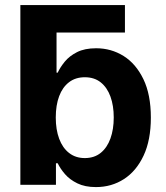

<svg xmlns="http://www.w3.org/2000/svg" viewBox="-20 -748 670 777"><path d="M136 -616.2 62.4 -727.5H485.6V-616.2ZM368.3 9.1Q323.9 9.1 293.1 -6Q262.3 -21 243.1 -43.2Q223.9 -65.4 213.5 -87.4H206.4V0H62.4V-727.5H208.8V-454H213.5Q223.6 -475.8 242.3 -498.7Q261 -521.5 291.9 -537.1Q322.7 -552.7 369.1 -552.7Q429.8 -552.7 480 -521.5Q530.1 -490.2 560.3 -427.7Q590.5 -365.3 590.5 -272Q590.5 -181.1 561.2 -118.5Q531.9 -55.8 481.6 -23.3Q431.4 9.1 368.3 9.1ZM323.2 -108.3Q361.5 -108.3 387.5 -129.3Q413.5 -150.3 426.9 -187.4Q440.3 -224.6 440.3 -272.5Q440.3 -320.4 427 -357.1Q413.7 -393.8 387.7 -414.6Q361.8 -435.4 323.2 -435.4Q285.5 -435.4 259.3 -415.2Q233 -395.1 219.4 -358.7Q205.7 -322.2 205.7 -272.5Q205.7 -223.3 219.5 -186.4Q233.2 -149.5 259.6 -128.9Q286 -108.3 323.2 -108.3Z"/></svg>

Font: Inter Variable LoSnoCo
Style: Regular
Weight: 400
Designer: Rasmus Andersson
Foundry: rsms
Version: Version 4.000;git-a52131595; featfreeze: case,dlig,ss01,ss02